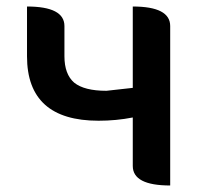

<svg xmlns="http://www.w3.org/2000/svg" viewBox="-20 -570 629 590"><path d="M503 0Q388 0 388 -60V-209Q337 -199 283 -199Q63 -199 63 -397V-550Q178 -550 178 -490V-397Q178 -342 208 -316Q239 -291 307 -291L388 -300V-550Q503 -550 503 -490V0Z"/></svg>

Font: Swei Half Moon CJK SC
Style: Medium
Weight: 500
Version: Version 2.071